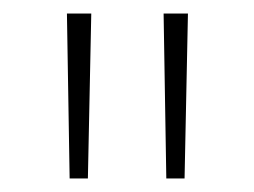

<svg xmlns="http://www.w3.org/2000/svg" viewBox="-20 -702 376 284"><path d="M79 -682H115L110 -438H83ZM222 -682H258L253 -438H226Z"/></svg>

Font: FiraGO UltraLight
Style: Regular
Weight: 200
Designer: bBox Type
Foundry: bBox Type GmbH
Version: Version 1.001